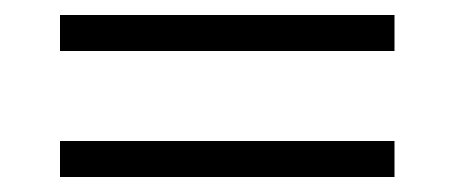

<svg xmlns="http://www.w3.org/2000/svg" viewBox="-20 -409 606 256"><path d="M60 -341V-389H506V-341ZM60 -173V-221H506V-173Z"/></svg>

Font: Lexend Deca ExtraLight
Style: Regular
Weight: 200
Designer: Bonnie Shaver-Troup, Thomas Jockin
Foundry: Lexend
Version: Version 1.008; ttfautohint (v1.8.4.7-5d5b)